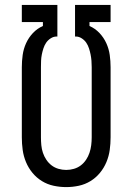

<svg xmlns="http://www.w3.org/2000/svg" viewBox="-20 -755 540 783"><path d="M250 8Q224 8 198.5 2.5Q173 -3 151 -16.5Q129 -30 112.5 -50Q96 -70 86 -94Q76 -118 72.5 -143.5Q69 -169 69 -195V-481Q69 -506 72.5 -531Q76 -556 86.5 -579Q97 -602 114.5 -620.5Q132 -639 155 -649V-665H69V-735H214V-606H210Q198 -606 186.5 -598.5Q175 -591 168 -580.5Q161 -570 157 -557.5Q153 -545 150.5 -532.5Q148 -520 147.5 -507Q147 -494 147 -481V-195Q147 -179 148.5 -163Q150 -147 155 -132Q160 -117 169 -103.5Q178 -90 190.5 -80.5Q203 -71 218.5 -66.5Q234 -62 250 -62Q266 -62 281.5 -66.5Q297 -71 309.5 -80.5Q322 -90 331 -103.5Q340 -117 345 -132Q350 -147 352 -163Q354 -179 354 -195V-481Q354 -494 353 -507Q352 -520 349.5 -532.5Q347 -545 343 -557.5Q339 -570 332 -580.5Q325 -591 313.5 -598.5Q302 -606 290 -606H286V-735H431V-665H345V-649Q368 -639 385.5 -620.5Q403 -602 413.5 -579Q424 -556 427.5 -531Q431 -506 431 -481V-195Q431 -169 427.5 -143.5Q424 -118 414 -94Q404 -70 387.5 -50Q371 -30 349 -16.5Q327 -3 301.5 2.5Q276 8 250 8Z"/></svg>

Font: Iosevka Gothic
Style: Regular
Weight: 400
Monospace: yes
Designer: Belleve Invis
Foundry: Belleve Invis
Version: Version 15.5.1; ttfautohint (v1.8.4)